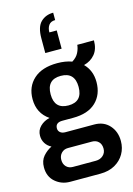

<svg xmlns="http://www.w3.org/2000/svg" viewBox="-149 -918 819 1180"><g transform="rotate(-15 260.5 -328.5)"><path d="M313 -844V-797Q285 -797 272 -779Q259 -761 259 -733H306V-617H202V-710Q202 -783 233.5 -813.5Q265 -844 313 -844ZM145 187Q91 187 51.5 153Q12 119 12 60Q12 17 35.5 -10Q59 -37 90 -52Q66 -64 52.5 -85.5Q39 -107 39 -134Q39 -169 63.5 -193Q88 -217 124 -225Q53 -273 53 -363Q53 -442 106 -490Q159 -538 256 -538Q309 -538 349 -523Q378 -541 390.5 -566Q403 -591 405 -615H511Q511 -560 484 -527.5Q457 -495 413 -484Q460 -437 460 -364Q460 -284 409.5 -236Q359 -188 264 -188H196Q151 -188 151 -151Q151 -135 163 -125Q175 -115 195 -115H379Q439 -115 475 -75Q511 -35 511 25Q511 70 490 106.5Q469 143 430 165Q391 187 337 187ZM257 -269Q346 -269 346 -363Q346 -457 257 -457Q168 -457 168 -363Q168 -269 257 -269ZM185 103H331Q359 103 377.5 86Q396 69 396 43Q396 15 380 -1Q364 -17 338 -17H185Q160 -17 143.5 0Q127 17 127 43Q127 70 143 86.5Q159 103 185 103Z"/></g></svg>

Font: Archivo SemiCondensed SemiBold
Style: Regular
Weight: 600
Width: 4
Designer: Hector Gatti
Foundry: Omnibus-Type
Version: Version 2.001; ttfautohint (v1.8.3)